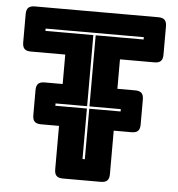

<svg xmlns="http://www.w3.org/2000/svg" viewBox="-52 -769 760 818"><g transform="rotate(5 328.0 -360.0)"><path d="M445 -36Q445 -17 436.5 -8.5Q428 0 409 0H247Q228 0 219.5 -8.5Q211 -17 211 -36V-222H134Q115 -222 106.5 -230.5Q98 -239 98 -258V-365Q98 -384 106.5 -392.5Q115 -401 134 -401H211V-527H64Q45 -527 36.5 -535.5Q28 -544 28 -563V-684Q28 -703 36.5 -711.5Q45 -720 64 -720H592Q611 -720 619.5 -711.5Q628 -703 628 -684V-563Q628 -544 619.5 -535.5Q611 -527 592 -527H445V-401H521Q540 -401 548.5 -392.5Q557 -384 557 -365V-258Q557 -239 548.5 -230.5Q540 -222 521 -222H445ZM467 -306V-316H333V-620H538V-630H118V-620H323V-316H188V-306H323V-90H333V-306Z"/></g></svg>

Font: Bungee Inline
Style: Regular
Weight: 400
Version: Version 1.000;PS 1.0;hotconv 1.0.72;makeotf.lib2.5.5900